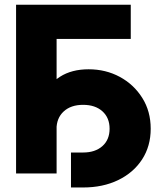

<svg xmlns="http://www.w3.org/2000/svg" viewBox="-20 -748 697 828"><path d="M543.9 -727.5V-580.1H224.1V0H49.3V-727.5ZM286.1 60.5V-90.3H338.4Q390.6 -90.3 421.6 -117.9Q452.6 -145.5 452.6 -192.9Q452.6 -240.2 421.6 -268.1Q390.6 -295.9 338.4 -295.9Q285.6 -295.9 254.6 -267.3Q223.6 -238.8 223.6 -189.9H138.2Q138.2 -268.6 163.6 -326.9Q189 -385.3 239 -417.2Q289.1 -449.2 362.3 -449.2Q436 -449.2 496.6 -416.5Q557.1 -383.8 593.5 -325.9Q629.9 -268.1 629.9 -192.9Q629.9 -117.7 592.8 -60.5Q555.7 -3.4 489.7 28.6Q423.8 60.5 338.4 60.5Z"/></svg>

Font: Inter 28pt ExtraBold
Style: Regular
Weight: 800
Designer: Rasmus Andersson
Foundry: rsms
Version: Version 4.001;git-66647c0bb